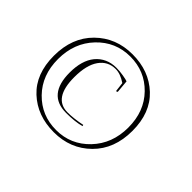

<svg xmlns="http://www.w3.org/2000/svg" viewBox="-129 -856 1091 1091"><g transform="rotate(45 416.5 -310.0)"><path d="M392 5Q259 5 172 -76Q85 -157 85 -303Q85 -449 174 -537Q263 -625 396 -625Q529 -625 616 -543.5Q703 -462 703 -316.5Q703 -171 614 -83Q525 5 392 5ZM395.5 -607Q278 -607 196.5 -521.5Q115 -436 115 -306.5Q115 -177 195 -95Q275 -13 392.5 -13Q510 -13 591.5 -98.5Q673 -184 673 -313.5Q673 -443 593 -525Q513 -607 395.5 -607ZM387 -498Q325 -498 289 -447Q253 -396 253 -299Q253 -130 368 -130Q416 -130 481 -143L483 -135Q435 -122 364 -122Q216 -122 216 -299Q216 -396 260 -450Q307 -506 385 -506Q411 -506 440.5 -501Q470 -496 480 -492L487 -414L477 -410L470 -468Q426 -498 387 -498Z"/></g></svg>

Font: Antic Didone
Style: Regular
Weight: 400
Designer: Santiago Orozco
Foundry: Santiago Orozco
Version: Version 2.000